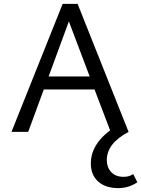

<svg xmlns="http://www.w3.org/2000/svg" viewBox="-20 -678 726 987"><path d="M665 217 686 259Q642 289 588 289Q522 289 484.5 255Q447 221 447 163Q447 66 546 -8L466 -218H205L125 0H39L302 -658H379L641 0Q529 59 529 145Q529 182 551.5 206.5Q574 231 616 231Q644 231 665 217ZM230 -285H441L334 -568Z"/></svg>

Font: EauTest Medium
Style: Regular
Weight: 500
Designer: Christian Thalmann (Catharsis Fonts)
Version: Version 0.001;PS 000.001;hotconv 1.0.88;makeotf.lib2.5.64775